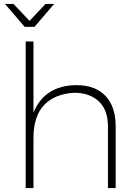

<svg xmlns="http://www.w3.org/2000/svg" viewBox="-20 -952 694 972"><path d="M565.5 0H526.5V-310Q526.5 -396 480 -439.2Q433.5 -482.5 354.5 -482.5Q255 -476 202.2 -419Q149.5 -362 149.5 -254.5V0H110V-742H149.5V-381.5Q204 -517.5 363.5 -521Q434.5 -521 479 -494.2Q523.5 -467.5 544.5 -421.2Q565.5 -375 565.5 -316.5ZM154.5 -816H105L5.5 -932H48.5L129.5 -846.5L210.5 -932H254Z"/></svg>

Font: Argentum Novus ExtraLight
Style: Regular
Weight: 250
Designer: Julieta Ulanovsky (font) & Cristiano Sobral (main changes)
Foundry: Julieta Ulanovsky (font) & Cristiano Sobral (main changes)
Version: Version 3.00;November 27, 2020;FontCreator 13.0.0.2655 64-bi